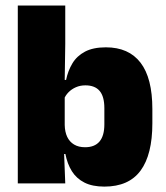

<svg xmlns="http://www.w3.org/2000/svg" viewBox="-20 -680 616 712"><path d="M367 12Q322.5 12 293 -3Q263.5 -18 246.5 -45.2Q229.5 -72.5 222.5 -109H180L220 -216.5Q220.5 -191 229.2 -172.5Q238 -154 254.8 -144Q271.5 -134 295.5 -134Q331 -134 349 -155.2Q367 -176.5 367 -219V-279Q367 -322 349.5 -342.8Q332 -363.5 296.5 -363.5Q277.5 -363.5 261.5 -356.5Q245.5 -349.5 234 -337.8Q222.5 -326 217 -311.5L176.5 -383.5H225Q232 -417.5 248.5 -445Q265 -472.5 295.2 -488.5Q325.5 -504.5 372.5 -504.5Q457.5 -504.5 501.2 -447.5Q545 -390.5 545 -275.5V-223Q545 -106.5 501.2 -47.2Q457.5 12 367 12ZM46 0V-659.5H222V-517L219.5 -352L220 -340V-158L217 -128.5L222 0Z"/></svg>

Font: Anek Latin ExtraBold
Style: Regular
Weight: 800
Designer: Yesha Goshar
Foundry: Ek Type
Version: Version 1.003